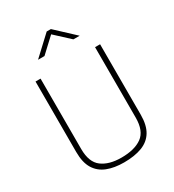

<svg xmlns="http://www.w3.org/2000/svg" viewBox="-220 -1058 1079 1190"><g transform="rotate(-30 319.0 -462.5)"><path d="M314 9Q244 9 193.5 -11Q143 -31 115.5 -75.5Q88 -120 88 -196V-700H124V-196Q124 -102 175 -63.5Q226 -25 314 -25Q409 -25 461.5 -63Q514 -101 514 -196V-700H550V-196Q550 -121 522.5 -76Q495 -31 442 -11Q389 9 314 9ZM169 -809 303 -934H333L467 -809H422L318 -905L215 -809Z"/></g></svg>

Font: TitilliumWeb ExtraLight
Style: Regular
Weight: 400
Designer: Mohamed Gaber, Accademia di Belle Arti di Urbino and others
Foundry: Kief Type Foundry, Accademia di Belle Arti di Urbino and others
Version: Version 3.000; ttfautohint (v1.8.2)